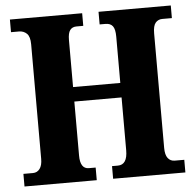

<svg xmlns="http://www.w3.org/2000/svg" viewBox="-51 -766 832 818"><g transform="rotate(-5 364.5 -357.0)"><path d="M21 0V-54H62Q80 -54 91 -68.5Q102 -83 102 -111V-601Q102 -634 88.5 -647Q75 -660 55 -660H21V-714H330V-660H301Q283 -660 273.5 -647.5Q264 -635 264 -605V-404H466V-602Q466 -634 456 -647Q446 -660 425 -660H400V-714H709V-660H668Q650 -660 639 -647Q628 -634 628 -602V-112Q628 -82 639 -68Q650 -54 668 -54H709V0H400V-54H425Q466 -54 466 -116V-342H264V-111Q264 -54 301 -54H330V0Z"/></g></svg>

Font: Noto Serif Lao Condensed ExtraBold
Style: Regular
Weight: 800
Width: 3
Designer: Monotype Design Team
Foundry: Monotype Imaging Inc.
Version: Version 2.003; ttfautohint (v1.8.4.7-5d5b)